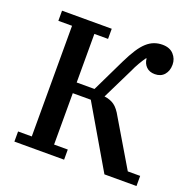

<svg xmlns="http://www.w3.org/2000/svg" viewBox="-126 -836 964 962"><g transform="rotate(20 356.5 -355.0)"><path d="M49 -54H122V-644H49V-698H314V-644H241V-385H336L421 -561Q442 -604 460.5 -632.5Q479 -661 498 -678Q517 -695 537.5 -702.5Q558 -710 581 -710Q620 -710 641 -687Q662 -664 662 -633Q662 -600 644 -579Q626 -558 594 -558Q565 -558 548 -575Q531 -592 529 -618H526Q515 -603 501.5 -580Q488 -557 477 -532L396 -367Q428 -363 449.5 -347.5Q471 -332 491 -295L634 -54H700V0H529L337 -328H241V-54H314V0H49Z"/></g></svg>

Font: IBM Plex Serif Medm
Style: Regular
Weight: 500
Designer: Mike Abbink, Paul van der Laan, Pieter van Rosmalen
Foundry: Bold Monday
Version: Version 3.001